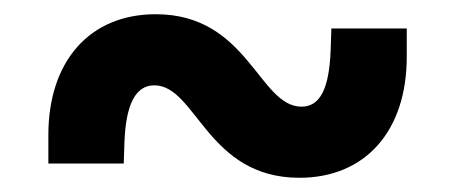

<svg xmlns="http://www.w3.org/2000/svg" viewBox="-20 -445 640 270"><path d="M48 -215H154L155 -245C157 -299 171 -325 197 -325C256 -325 271 -195 401 -195C494 -195 552 -261 552 -365V-405H446L445 -375C443 -320 430 -295 404 -295C344 -295 329 -425 199 -425C106 -425 48 -359 48 -255Z"/></svg>

Font: CommitMono
Style: Bold
Weight: 700
Monospace: yes
Designer: Eigil Nikolajsen
Foundry: Eigil Nikolajsen
Version: Version 1.143